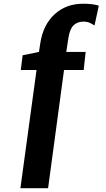

<svg xmlns="http://www.w3.org/2000/svg" viewBox="-20 -836 566 1030"><path d="M89.5 173.5 176 -460.5H91.5L101.5 -539.5L189 -557.5L196.5 -606Q212 -704 273.5 -760Q335 -816 426 -816Q479 -816 510 -805.5L487 -699Q478.5 -705.5 463.2 -712.8Q448 -720 427 -720Q396 -720 375.2 -700.8Q354.5 -681.5 347 -632.5L335.5 -557.5H439.5L429 -460.5H323.5L238 173.5Z"/></svg>

Font: Merriweather Sans Italic
Style: Bold
Weight: 700
Italic angle: -7.5°
Designer: Eben Sorkin
Foundry: Eben Sorkin
Version: Version 1.008; ttfautohint (v1.7.19-72a1) -l 8 -r 50 -G 200 